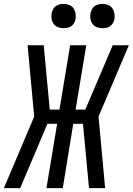

<svg xmlns="http://www.w3.org/2000/svg" viewBox="-37 -968 683 988"><path d="M-17 0 139 -368 105 -735H188L219 -404H269L324 -735H407L352 -404H402L543 -735H626L470 -368L504 0H421L390 -331H340L286 0H202L257 -331H207L67 0ZM490 -823Q475 -823 461.5 -828Q448 -833 439.5 -844.5Q431 -856 428.5 -870.5Q426 -885 429 -900Q431 -910 436 -920Q441 -930 450 -936.5Q459 -943 469.5 -945.5Q480 -948 490 -948Q505 -948 519 -942.5Q533 -937 541 -925.5Q549 -914 551.5 -899.5Q554 -885 552 -870Q550 -860 544.5 -850Q539 -840 530 -833.5Q521 -827 510.5 -825Q500 -823 490 -823ZM290 -823Q275 -823 261.5 -828Q248 -833 239.5 -844.5Q231 -856 228.5 -870.5Q226 -885 229 -900Q231 -910 236 -920Q241 -930 250 -936.5Q259 -943 269.5 -945.5Q280 -948 290 -948Q305 -948 319 -942.5Q333 -937 341 -925.5Q349 -914 351.5 -899.5Q354 -885 352 -870Q350 -860 344.5 -850Q339 -840 330 -833.5Q321 -827 310.5 -825Q300 -823 290 -823Z"/></svg>

Font: Iosevka Curly Extended
Style: Italic
Weight: 400
Width: 7
Italic angle: -9°
Monospace: yes
Designer: Belleve Invis
Foundry: Belleve Invis
Version: Version 11.1.0; ttfautohint (v1.8.3)